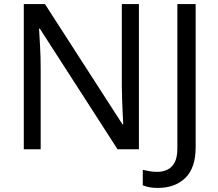

<svg xmlns="http://www.w3.org/2000/svg" viewBox="-20 -734 1073 944"><path d="M663 0H558L176 -593H172Q174 -558 177 -506Q180 -454 180 -399V0H97V-714H201L582 -123H586Q585 -139 583.5 -171Q582 -203 580.5 -241Q579 -279 579 -311V-714H663ZM756 190Q732 190 714 186.5Q696 183 682 177V101Q698 105 716 108Q734 111 754 111Q779 111 801.5 101Q824 91 838 66Q852 41 852 -4V-714H942V-11Q942 92 891 141Q840 190 756 190Z"/></svg>

Font: Go Noto Current
Style: Regular
Weight: 400
Designer: Monotype Design Team
Foundry: Monotype Imaging Inc.
Version: Version 2.007; ttfautohint (v1.8) -l 8 -r 50 -G 200 -x 14 -D